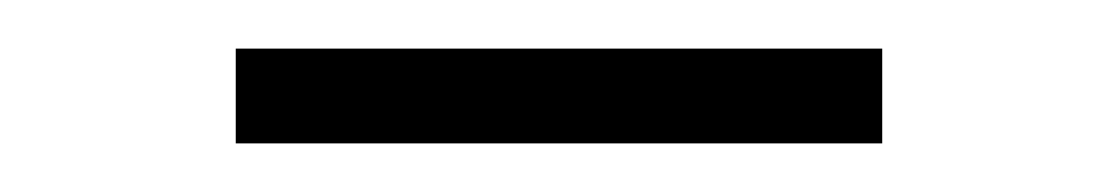

<svg xmlns="http://www.w3.org/2000/svg" viewBox="-20 -307 460 79"><path d="M77 -248V-287H343V-248Z"/></svg>

Font: MuliDisplayVN ExtraLight
Style: Regular
Weight: 200
Designer: Vernon Adams
Foundry: Vernon Adams
Version: Version 2.100